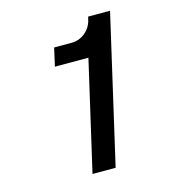

<svg xmlns="http://www.w3.org/2000/svg" viewBox="-104 -778 786 865"><g transform="rotate(-15 289.0 -345.0)"><path d="M221.2 0 338.9 -510.7H182.6L201.7 -595.2H282.7Q318.8 -595.2 346.7 -618.2Q374.5 -641.1 382.8 -677.7L385.7 -689.9H487.8L329.1 0Z"/></g></svg>

Font: HK Grotesk SemiBold Italic
Style: Regular
Weight: 600
Italic angle: -13°
Designer: Alfredo Marco Pradil and Stefan Peev
Foundry: Hanken Design Co.
Version: Version 1.000;PS 001.000;hotconv 1.0.88;makeotf.lib2.5.64775